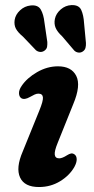

<svg xmlns="http://www.w3.org/2000/svg" viewBox="-20 -741 380 773"><path d="M218.5 -103.5Q230.5 -103.5 250 -116Q258.5 -121.5 265.8 -123Q273 -124.5 280.5 -119Q288.5 -113 288.8 -99.8Q289 -86.5 279.5 -69Q260 -34.5 221.8 -11.2Q183.5 12 137 12Q78.5 12 60.8 -26.5Q43 -65 71.5 -131L138 -295Q154.5 -335 152.8 -349.5Q151 -364 134.5 -364Q127 -364 119 -360.2Q111 -356.5 100.5 -350.5Q78.5 -338 66 -345.5Q57 -351.5 56.5 -365.2Q56 -379 67 -395Q88.5 -427 129.2 -450.5Q170 -474 213.5 -474Q267.5 -474 287 -435.5Q306.5 -397 275 -322L212.5 -166.5Q198.5 -132.5 200.5 -118Q202.5 -103.5 218.5 -103.5ZM318.5 -647.5 326 -568Q326.5 -557.5 324.2 -548.5Q322 -539.5 313 -533.5Q304.5 -528 295 -529.5Q285.5 -531 279 -537.5L230 -595Q211 -612.5 204 -628.8Q197 -645 201 -665Q205.5 -686.5 224.5 -703Q243.5 -719.5 268 -720.5Q297.5 -721.5 307 -701Q316.5 -680.5 318.5 -647.5ZM159 -650.5 170.5 -572Q171 -561.5 169.5 -552.5Q168 -543.5 159 -537Q150.5 -531 141 -532Q131.5 -533 124.5 -539L72.5 -593.5Q52.5 -610 44.2 -625.2Q36 -640.5 39 -661Q42.5 -682.5 60.8 -699.5Q79 -716.5 103.5 -719Q133 -722 144.2 -702.5Q155.5 -683 159 -650.5Z"/></svg>

Font: Fraunces 9pt S100 SemiBold
Style: Italic
Weight: 600
Italic angle: -16°
Version: Version 1.000; ttfautohint (v1.8.3)